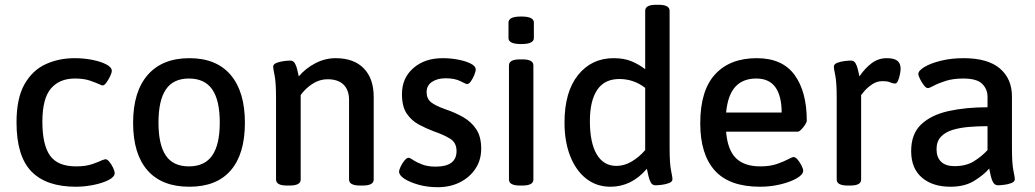

<svg xmlns="http://www.w3.org/2000/svg" viewBox="-20 -773 4324 802"><path d="M297 7Q173 7 111 -57Q49 -121 49 -262Q49 -362 82 -420.5Q115 -479 170 -504.5Q225 -530 292 -530Q330 -530 365.5 -523Q401 -516 424 -504Q447 -492 447 -477Q447 -469 440 -454.5Q433 -440 424.5 -428Q416 -416 408 -416Q406 -416 395 -421Q382 -427 356.5 -436Q331 -445 293 -445Q228 -445 192.5 -403Q157 -361 157 -265Q157 -168 189 -123Q221 -78 298 -78Q338 -78 365.5 -87.5Q393 -97 407 -104Q412 -105 415 -106.5Q418 -108 420 -108Q428 -108 437 -97Q446 -86 452.5 -72Q459 -58 459 -50Q459 -34 433.5 -21Q408 -8 370.5 -0.5Q333 7 297 7Z M771 7Q656 7 596 -61.5Q536 -130 536 -260Q536 -390 597 -460Q658 -530 771 -530Q884 -530 943.5 -460Q1003 -390 1003 -260Q1003 -130 944 -61.5Q885 7 771 7ZM769 -78Q835 -78 866.5 -123.5Q898 -169 898 -261Q898 -354 866.5 -399.5Q835 -445 769 -445Q704 -445 673 -399.5Q642 -354 642 -261Q642 -169 672.5 -123.5Q703 -78 769 -78Z M1179 2Q1133 2 1133 -23V-364Q1133 -429 1127 -458Q1121 -487 1121 -494Q1121 -505 1135.5 -510.5Q1150 -516 1167 -518Q1184 -520 1192 -520Q1205 -520 1211.5 -509Q1218 -498 1221.5 -482.5Q1225 -467 1228 -454Q1257 -488 1297.5 -509Q1338 -530 1382 -530Q1458 -530 1499.5 -487.5Q1541 -445 1541 -368V-23Q1541 2 1495 2H1484Q1438 2 1438 -23V-356Q1438 -397 1415 -419.5Q1392 -442 1348 -442Q1315 -442 1285.5 -423Q1256 -404 1236 -376V-23Q1236 2 1190 2Z M1808 9Q1765 9 1728 -1.5Q1691 -12 1669 -26.5Q1647 -41 1647 -56Q1647 -63 1653.5 -77Q1660 -91 1669.5 -102.5Q1679 -114 1687 -114Q1692 -114 1706 -104.5Q1720 -95 1743.5 -86Q1767 -77 1800 -77Q1887 -77 1887 -142Q1887 -177 1860.5 -193.5Q1834 -210 1793 -224Q1761 -236 1730 -252.5Q1699 -269 1679 -298.5Q1659 -328 1659 -380Q1659 -447 1706.5 -488.5Q1754 -530 1829 -530Q1862 -530 1893.5 -524Q1925 -518 1946 -507.5Q1967 -497 1967 -483Q1967 -474 1961 -459.5Q1955 -445 1947 -433.5Q1939 -422 1931 -422Q1926 -422 1903 -434Q1880 -446 1841 -446Q1807 -446 1784.5 -431Q1762 -416 1762 -388Q1762 -361 1780.5 -346Q1799 -331 1842 -316Q1881 -303 1915 -283.5Q1949 -264 1969.5 -233Q1990 -202 1990 -152Q1990 -105 1966.5 -69Q1943 -33 1902 -12Q1861 9 1808 9Z M2157 -589Q2129 -589 2116.5 -595.5Q2104 -602 2104 -614V-679Q2104 -691 2116.5 -697.5Q2129 -704 2157 -704Q2185 -704 2197.5 -697.5Q2210 -691 2210 -679V-614Q2210 -602 2197.5 -595.5Q2185 -589 2157 -589ZM2152 2Q2106 2 2106 -23V-500Q2106 -525 2152 -525H2162Q2208 -525 2208 -500V-23Q2208 2 2162 2Z M2530 7Q2472 7 2429 -26.5Q2386 -60 2362 -120.5Q2338 -181 2338 -261Q2338 -389 2394.5 -459.5Q2451 -530 2543 -530Q2587 -530 2618 -517Q2649 -504 2675 -484V-728Q2675 -753 2720 -753H2731Q2777 -753 2777 -728V-156Q2777 -90 2783 -61Q2789 -32 2789 -25Q2789 -14 2775 -8.5Q2761 -3 2744 -1Q2727 1 2718 1Q2705 1 2698.5 -10.5Q2692 -22 2688.5 -38.5Q2685 -55 2682 -68Q2618 7 2530 7ZM2555 -80Q2587 -80 2618 -98Q2649 -116 2675 -146V-406Q2627 -443 2567 -443Q2505 -443 2474.5 -397.5Q2444 -352 2444 -267Q2444 -177 2472.5 -128.5Q2501 -80 2555 -80Z M3155 7Q3027 7 2966 -60.5Q2905 -128 2905 -258Q2905 -395 2967 -462.5Q3029 -530 3141 -530Q3248 -530 3299 -460Q3350 -390 3350 -269Q3350 -263 3343 -252Q3336 -241 3327 -232Q3318 -223 3312 -223H3013Q3019 -147 3054 -112.5Q3089 -78 3156 -78Q3196 -78 3225 -88Q3254 -98 3271.5 -107.5Q3289 -117 3295 -117Q3303 -117 3312.5 -105.5Q3322 -94 3328.5 -80.5Q3335 -67 3335 -60Q3335 -44 3308.5 -28.5Q3282 -13 3240.5 -3Q3199 7 3155 7ZM3013 -303H3245Q3245 -372 3219 -408.5Q3193 -445 3139 -445Q3083 -445 3051.5 -410.5Q3020 -376 3013 -303Z M3521 2Q3475 2 3475 -23V-364Q3475 -429 3469 -458Q3463 -487 3463 -494Q3463 -505 3477 -510.5Q3491 -516 3508 -518Q3525 -520 3534 -520Q3547 -520 3553.5 -509Q3560 -498 3563.5 -482.5Q3567 -467 3570 -454Q3593 -488 3621 -509Q3649 -530 3684 -530Q3715 -530 3728.5 -519Q3742 -508 3742 -486Q3742 -477 3739 -462Q3736 -447 3731 -435.5Q3726 -424 3719 -424Q3709 -424 3698.5 -429Q3688 -434 3666 -434Q3642 -434 3622.5 -420.5Q3603 -407 3591 -393Q3579 -379 3577 -376V-23Q3577 2 3532 2Z M3950 7Q3875 7 3830.5 -31.5Q3786 -70 3786 -142Q3786 -214 3828 -253.5Q3870 -293 3942 -309Q4014 -325 4105 -325V-368Q4105 -401 4082.5 -423Q4060 -445 4004 -445Q3961 -445 3930 -435Q3899 -425 3880.5 -415Q3862 -405 3856 -405Q3848 -405 3839 -417Q3830 -429 3823 -443Q3816 -457 3816 -464Q3816 -478 3842 -493.5Q3868 -509 3911 -519.5Q3954 -530 4005 -530Q4106 -530 4156.5 -487Q4207 -444 4207 -370V-156Q4207 -90 4213 -61Q4219 -32 4219 -25Q4219 -14 4205 -8.5Q4191 -3 4174 -1Q4157 1 4149 1Q4136 1 4129 -10.5Q4122 -22 4118.5 -38.5Q4115 -55 4112 -69Q4090 -43 4050 -18Q4010 7 3950 7ZM3967 -79Q4015 -79 4047.5 -99Q4080 -119 4105 -146V-246Q4067 -246 4029.5 -243Q3992 -240 3961 -231Q3930 -222 3911 -202.5Q3892 -183 3892 -150Q3892 -116 3911 -97.5Q3930 -79 3967 -79Z"/></svg>

Font: Asap Medium
Style: Regular
Weight: 500
Designer: Pablo Cosgaya
Foundry: Omnibus-Type
Version: Version 3.001; ttfautohint (v1.8.3)